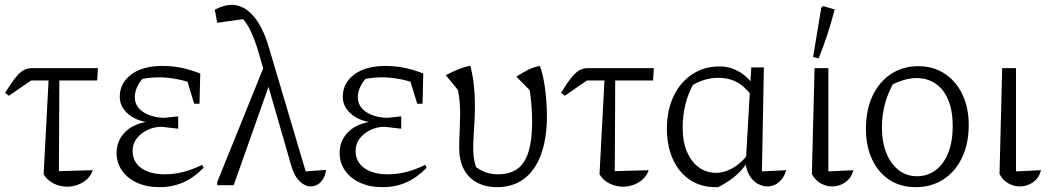

<svg xmlns="http://www.w3.org/2000/svg" viewBox="-20 -764 4327 792"><path d="M17 -369 1 -381Q27 -423 45 -445Q63 -467 78.5 -475Q94 -483 113 -483H384L381 -432H108ZM183 -483H225L223 -58L363 -62Q355 -40 339 -25Q323 -10 301.5 -2Q280 6 257 6Q227 6 200.5 -7.5Q174 -21 160 -45Z M638 8Q586 8 546 -10Q506 -28 483.5 -60Q461 -92 461 -133Q461 -181 492.5 -215.5Q524 -250 582 -261Q535 -269 504.5 -297.5Q474 -326 474 -365Q474 -421 521 -456.5Q568 -492 650 -492Q687 -492 722.5 -485.5Q758 -479 806 -461L794 -413Q753 -429 713 -437Q673 -445 634 -445Q586 -445 535 -431L581 -451Q559 -433 547.5 -409Q536 -385 536 -365Q536 -335 554 -316Q572 -297 600.5 -287.5Q629 -278 658 -278L715 -284V-233L647 -241Q616 -241 588.5 -228Q561 -215 544 -193Q527 -171 527 -142Q527 -96 563 -70.5Q599 -45 660 -45Q698 -45 735.5 -54.5Q773 -64 814 -84L820 -72Q780 -31 735.5 -11.5Q691 8 638 8ZM781 -336 743 -461H806L803 -336Z M1101 -444 944 0H876V-13L1075 -505ZM1241 -57 1325 -63Q1322 -41 1312.5 -25.5Q1303 -10 1289.5 -2.5Q1276 5 1262 5Q1238 5 1215.5 -17Q1193 -39 1181 -82L1049 -540Q1019 -644 983 -685L876 -670L866 -724Q885 -734 902 -739Q919 -744 936 -744Q984 -744 1023.5 -700Q1063 -656 1088 -572Z M1558 8Q1506 8 1466 -10Q1426 -28 1403.5 -60Q1381 -92 1381 -133Q1381 -181 1412.5 -215.5Q1444 -250 1502 -261Q1455 -269 1424.5 -297.5Q1394 -326 1394 -365Q1394 -421 1441 -456.5Q1488 -492 1570 -492Q1607 -492 1642.5 -485.5Q1678 -479 1726 -461L1714 -413Q1673 -429 1633 -437Q1593 -445 1554 -445Q1506 -445 1455 -431L1501 -451Q1479 -433 1467.5 -409Q1456 -385 1456 -365Q1456 -335 1474 -316Q1492 -297 1520.5 -287.5Q1549 -278 1578 -278L1635 -284V-233L1567 -241Q1536 -241 1508.5 -228Q1481 -215 1464 -193Q1447 -171 1447 -142Q1447 -96 1483 -70.5Q1519 -45 1580 -45Q1618 -45 1655.5 -54.5Q1693 -64 1734 -84L1740 -72Q1700 -31 1655.5 -11.5Q1611 8 1558 8ZM1701 -336 1663 -461H1726L1723 -336Z M2030 8Q1982 8 1946.5 -11.5Q1911 -31 1892.5 -67.5Q1874 -104 1874 -156Q1874 -170 1875 -195Q1876 -220 1877 -247.5Q1878 -275 1878 -298Q1878 -348 1869 -393L1819 -454Q1850 -470 1872.5 -479Q1895 -488 1920 -493Q1930 -455 1934.5 -414Q1939 -373 1939 -334Q1939 -301 1937.5 -269Q1936 -237 1934 -208Q1932 -179 1932 -154Q1932 -134 1934 -118Q1936 -102 1939.5 -88Q1943 -74 1950 -61L1935 -82Q1957 -63 1981 -54Q2005 -45 2035 -45Q2108 -45 2141.5 -96.5Q2175 -148 2175 -263Q2175 -297 2172 -333Q2169 -369 2165 -392L2110 -448Q2140 -467 2161.5 -477.5Q2183 -488 2207 -492Q2221 -455 2228.5 -398Q2236 -341 2236 -285Q2236 -192 2211.5 -126Q2187 -60 2141 -26Q2095 8 2030 8Z M2310 -369 2294 -381Q2320 -423 2338 -445Q2356 -467 2371.5 -475Q2387 -483 2406 -483H2677L2674 -432H2401ZM2476 -483H2518L2516 -58L2656 -62Q2648 -40 2632 -25Q2616 -10 2594.5 -2Q2573 6 2550 6Q2520 6 2493.5 -7.5Q2467 -21 2453 -45Z M2942 8Q2939 8 2936.5 8Q2934 8 2932 8Q2871 8 2826 -22Q2781 -52 2756 -106.5Q2731 -161 2731 -233Q2731 -310 2759 -368Q2787 -426 2836 -458Q2885 -490 2948 -490Q2982 -490 3009.5 -478Q3037 -466 3058 -447Q3079 -428 3092 -405L3078 -373Q3065 -390 3046.5 -406.5Q3028 -423 3002 -433Q2976 -443 2944 -443Q2913 -443 2884 -434Q2855 -425 2818 -403L2844 -423Q2821 -386 2808.5 -338Q2796 -290 2796 -238Q2796 -179 2814 -137.5Q2832 -96 2863 -73.5Q2894 -51 2935 -51Q2965 -51 2998.5 -68.5Q3032 -86 3064 -125V-95Q3036 -55 3004.5 -31Q2973 -7 2942 8ZM3145 5Q3126 5 3106.5 -5.5Q3087 -16 3073.5 -37Q3060 -58 3056 -88L3079 -486H3131L3123 -57L3223 -62Q3217 -40 3204.5 -24.5Q3192 -9 3177 -2Q3162 5 3145 5Z M3329 -46 3340 -483H3397V-57L3500 -62Q3495 -40 3481.5 -25Q3468 -10 3449.5 -2.5Q3431 5 3412 5Q3388 5 3365 -8Q3342 -21 3329 -46ZM3357 -523 3334 -529 3368 -733 3375 -739 3423 -725Q3410 -674 3393.5 -623.5Q3377 -573 3357 -523Z M3757 8Q3695 8 3649 -22Q3603 -52 3577.5 -106.5Q3552 -161 3552 -233Q3552 -310 3579 -368Q3606 -426 3655 -458.5Q3704 -491 3768 -491Q3830 -491 3877 -460Q3924 -429 3950 -374.5Q3976 -320 3976 -248Q3976 -172 3948.5 -114Q3921 -56 3871.5 -24Q3822 8 3757 8ZM3763 -37Q3806 -37 3839.5 -62Q3873 -87 3891.5 -134Q3910 -181 3910 -244Q3910 -306 3892 -350.5Q3874 -395 3840 -418.5Q3806 -442 3761 -442Q3733 -442 3702 -432Q3671 -422 3636 -402L3670 -429Q3644 -385 3631 -337.5Q3618 -290 3618 -239Q3618 -177 3636.5 -132Q3655 -87 3687.5 -62Q3720 -37 3763 -37Z M4103 -46 4114 -483H4171V-57L4274 -62Q4269 -40 4255.5 -25Q4242 -10 4223.5 -2.5Q4205 5 4186 5Q4162 5 4139 -8Q4116 -21 4103 -46Z"/></svg>

Font: Piazzolla 24pt Light
Style: Regular
Weight: 300
Designer: Juan Pablo del Peral
Foundry: Huerta Tipografica
Version: Version 2.005